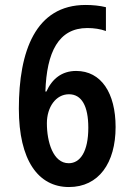

<svg xmlns="http://www.w3.org/2000/svg" viewBox="-20 -744 540 774"><path d="M258 10C378 10 446 -87 446 -232C446 -369 388 -458 287 -458C229 -458 190 -426 167 -375H163C168 -534 216 -631 332 -631C359 -631 385 -627 407 -619V-715C383 -721 354 -724 325 -724C123 -724 56 -537 56 -306C56 -98 134 10 258 10ZM257 -86C194 -86 169 -172 169 -247C169 -312 205 -364 258 -364C309 -364 336 -317 336 -229C336 -134 304 -86 257 -86Z"/></svg>

Font: Noto Sans Mono ExtraCondensed SemiBold
Style: Regular
Weight: 600
Width: 2
Designer: Monotype Design Team
Foundry: Monotype Imaging Inc.
Version: Version 2.014